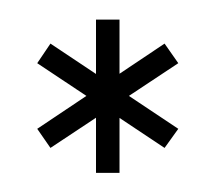

<svg xmlns="http://www.w3.org/2000/svg" viewBox="-20 -773 222 196"><path d="M148 -622 162 -641.5 31.5 -728.5 18 -708.5ZM31.5 -622 162 -708.5 148 -728.5 18 -641.5ZM78 -596.5H102V-753H78Z"/></svg>

Font: Anybody UltraCondensed Light
Style: Regular
Weight: 300
Width: 1
Version: Version 1.113;gftools[0.9.25]